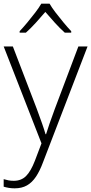

<svg xmlns="http://www.w3.org/2000/svg" viewBox="-20 -784 497 1046"><path d="M0 -531H50L180 -192Q197 -146 209 -112Q221 -78 228 -53H231Q238 -76 250 -111Q262 -146 278 -189L407 -531H457L214 101Q197 147 176 178.5Q155 210 127 226Q99 242 60 242Q43 242 28 239.5Q13 237 0 233V192Q13 196 26 198.5Q39 201 55 201Q96 201 122 175Q148 149 170 92L206 -3ZM250 -764Q262 -743 283 -715.5Q304 -688 326.5 -661Q349 -634 368 -614V-606H333Q306 -630 278 -661Q250 -692 227 -719Q204 -692 176 -661Q148 -630 121 -606H87V-614Q106 -634 128.5 -661Q151 -688 172 -715.5Q193 -743 205 -764Z"/></svg>

Font: Noto Sans Syriac Eastern ExtraLight
Style: Regular
Weight: 250
Designer: Patrick Giasson and the Monotype Design Team
Foundry: Monotype Imaging Inc.
Version: Version 3.001